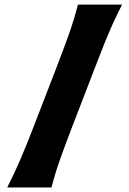

<svg xmlns="http://www.w3.org/2000/svg" viewBox="-20 -821 566 841"><path d="M11.7 0Q43.5 -62.5 68.6 -121.1Q93.8 -179.7 123.5 -256.3L231 -534.7Q261.7 -614.3 283.2 -675Q304.7 -735.8 321.3 -800.8H514.6Q492.7 -757.8 474.1 -716.8Q455.6 -675.8 437.7 -631.3Q419.9 -586.9 398.9 -532.2L292.5 -256.3Q263.2 -179.7 242.4 -121.1Q221.7 -62.5 205.6 0Z"/></svg>

Font: Pinar-DS1-FD Bold
Style: Regular
Weight: 700
Designer: Amin Abedi
Version: Version 2.000